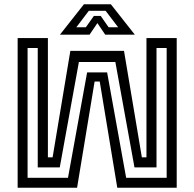

<svg xmlns="http://www.w3.org/2000/svg" viewBox="-20 -878 909 898"><path d="M62.5 -700H204V-142H226L309 -640H560L643.5 -142H665V-700H806.5V0H528.5L446.5 -496.5H422.5L340.5 0H62.5ZM109 -653.5V-46.5H298L387.5 -539.5H481L570 -46.5H759.5V-653.5H712V-95H609L519.5 -588H349L259.5 -95H156.5V-653.5ZM372.5 -858H498.5L610.5 -716H472L435.5 -770L399 -716H260.5ZM395.5 -827.5 337 -750.5H381.5L419 -803.5H451L488 -750.5H532.5L474 -827.5Z"/></svg>

Font: Tourney Medium
Style: Regular
Weight: 500
Designer: Tyler Finck
Foundry: Etcetera Type Co
Version: Version 1.015